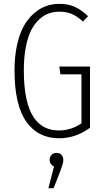

<svg xmlns="http://www.w3.org/2000/svg" viewBox="-20 -714 548 1007"><path d="M291 -693.8Q336.9 -693.8 371.6 -678.5Q406.2 -663.1 441.9 -628.9L415 -601.1Q384.3 -628.9 356 -640.9Q327.6 -652.8 291 -652.8Q262.2 -652.8 236.3 -643.8Q210.4 -634.8 186 -612.5Q161.6 -590.3 144 -556.4Q126.5 -522.5 115.7 -468.3Q105 -414.1 105 -345.2Q105 -260.3 117.9 -198.7Q130.9 -137.2 155.3 -100.6Q179.7 -64 212.9 -46.9Q246.1 -29.8 289.1 -29.8Q352.5 -29.8 407.2 -66.9V-324.2H296.9L291 -365.2H452.1V-43.9Q377 11.2 290 11.2Q179.2 11.2 117.7 -76.2Q56.2 -163.6 56.2 -345.2Q56.2 -418.5 69.3 -477.8Q82.5 -537.1 104.5 -576.7Q126.5 -616.2 157 -643.1Q187.5 -669.9 220.9 -681.9Q254.4 -693.8 291 -693.8ZM276.9 87.9Q292.5 87.9 302.2 98.1Q312 108.4 312 125Q312 128.9 311.5 133.1Q311 137.2 310.5 140.1Q310.1 143.1 308.1 149.2Q306.2 155.3 304.9 158.7Q303.7 162.1 300.3 171.6Q296.9 181.2 294.9 187L261.2 272.9H233.9L263.2 159.2Q240.2 147.9 240.2 125Q240.2 108.9 250.2 98.4Q260.3 87.9 276.9 87.9Z"/></svg>

Font: Fira Sans Compressed ExtraLight
Style: Regular
Weight: 250
Width: 1
Designer: Carrois Corporate & Edenspiekermann AG
Foundry: Carrois Corporate GbR & Edenspiekermann AG
Version: Version 4.203;PS 004.203;hotconv 1.0.88;makeotf.lib2.5.64775